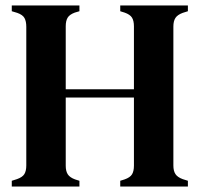

<svg xmlns="http://www.w3.org/2000/svg" viewBox="-20 -681 729 701"><path d="M23 0V-21L42 -27Q62 -34 69 -45.5Q76 -57 76 -77V-583Q76 -603 69.5 -615Q63 -627 43 -634L23 -640V-661H270V-640L253 -635Q234 -628 227 -616.5Q220 -605 220 -585V-355H469V-585Q469 -605 462 -616.5Q455 -628 435 -635L419 -640V-661H666V-640L647 -634Q628 -627 620.5 -615.5Q613 -604 613 -584V-77Q613 -57 620.5 -45.5Q628 -34 647 -27L666 -21V0H419V-21L435 -26Q455 -33 462 -44.5Q469 -56 469 -76V-325H220V-76Q220 -56 227.5 -44.5Q235 -33 254 -26L270 -21V0Z"/></svg>

Font: DeepMind Serif Text
Style: Regular
Weight: 400
Designer: Frank Grießhammer / Modifications: Colophon Foundry
Foundry: Colophon Foundry
Version: Version 5.003; ttfautohint (v1.8.2)